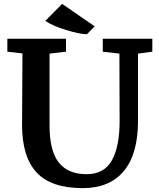

<svg xmlns="http://www.w3.org/2000/svg" viewBox="-20 -958 819 992"><path d="M18 0ZM767 -691 693 -681V-333Q693 -162 619.5 -74Q546 14 408 14Q244 14 169 -67Q94 -148 94 -312L95 -497Q96 -559 96 -682L18 -691V-758H321V-691L236 -681V-310Q236 -178 284 -118Q332 -58 427 -58Q518 -58 558 -129.5Q598 -201 598 -332L597 -681L511 -691V-758H767ZM214 -850 301 -938 469 -822 429 -781Q390 -782 321.5 -803Q253 -824 214 -850Z"/></svg>

Font: Martel ExtraBold
Style: Regular
Weight: 800
Designer: Dan Reynolds
Foundry: Dan Reynolds
Version: Version 1.001; ttfautohint (v1.1) -l 5 -r 5 -G 72 -x 0 -D la